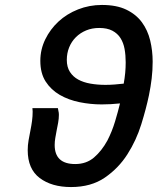

<svg xmlns="http://www.w3.org/2000/svg" viewBox="-20 -744 637 776"><path d="M406 -401Q425 -401 443.5 -402.5Q462 -404 480 -406Q484 -428 486 -449Q488 -470 488 -492Q488 -521 483.5 -546Q479 -571 467 -590Q455 -609 434 -620Q413 -631 381 -631Q352 -631 328 -621Q304 -611 286.5 -593.5Q269 -576 259.5 -552.5Q250 -529 250 -502Q250 -473 262.5 -453.5Q275 -434 296 -422.5Q317 -411 345.5 -406Q374 -401 406 -401ZM214 -307 216 -296Q217 -292 217.5 -288.5Q218 -285 218 -280Q218 -265 215 -248Q213 -240 212 -232.5Q211 -225 209 -217Q206 -201 203.5 -186.5Q201 -172 201 -158Q201 -81 284 -81Q329 -81 360 -107.5Q391 -134 414 -176Q433 -213 445 -253Q457 -293 465 -326Q446 -324 427.5 -323Q409 -322 391 -322Q346 -322 301.5 -331Q257 -340 221.5 -360.5Q186 -381 164.5 -414.5Q143 -448 143 -498Q143 -544 163 -585Q183 -626 216.5 -657Q250 -688 295.5 -706Q341 -724 392 -724Q451 -724 490.5 -705Q530 -686 553.5 -654Q577 -622 587 -580.5Q597 -539 597 -495Q597 -460 593 -426.5Q589 -393 582 -359Q571 -306 551 -241.5Q531 -177 495 -120.5Q459 -64 403.5 -26Q348 12 267 12Q189 12 140.5 -24.5Q92 -61 92 -137Q92 -157 95.5 -177Q99 -197 103 -217Q107 -237 109.5 -255.5Q112 -274 112 -293L111 -307Z"/></svg>

Font: Codetta
Style: Bold Italic
Weight: 700
Italic angle: -11°
Designer: Ulrich Proeller
Foundry: PROSA GmbH
Version: Version 2.00;September 29, 2018;FontCreator 11.5.0.2427 64-b